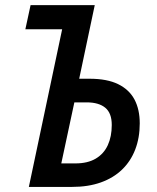

<svg xmlns="http://www.w3.org/2000/svg" viewBox="-20 -734 617 754"><path d="M93.3 0 224.1 -619.1H79.6L100.1 -713.9H352.1L291 -424.8H331.5Q400.4 -424.8 443.8 -403.6Q487.3 -382.3 508.1 -343.3Q528.8 -304.2 528.8 -249.5Q528.8 -192.9 511 -146.7Q493.2 -100.6 459.2 -67.9Q425.3 -35.2 376 -17.6Q326.7 0 263.2 0ZM220.7 -92.3H276.4Q324.2 -92.3 356 -111.1Q387.7 -129.9 403.3 -163.8Q418.9 -197.8 418.9 -243.2Q418.9 -290 393.3 -311Q367.7 -332 320.3 -332H272Z"/></svg>

Font: Open Sans SemiCondensed SemiBold
Style: Italic
Weight: 600
Width: 4
Italic angle: -12°
Designer: Monotype Design Team
Foundry: Monotype Imaging Inc.
Version: Version 3.000